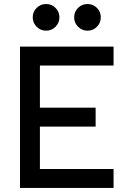

<svg xmlns="http://www.w3.org/2000/svg" viewBox="-20 -922 626 942"><path d="M78.1 0V-693.4H175.8V0ZM78.1 0V-92.8H537.1V0ZM78.1 -300.8V-393.6H449.2V-300.8ZM78.1 -600.6V-693.4H537.1V-600.6ZM409.2 -771.5Q382.3 -771.5 363 -790.8Q343.8 -810.1 343.8 -836.9Q343.8 -864.3 363 -883.3Q382.3 -902.3 409.2 -902.3Q436.5 -902.3 455.6 -883.3Q474.6 -864.3 474.6 -836.9Q474.6 -810.1 455.6 -790.8Q436.5 -771.5 409.2 -771.5ZM206.1 -771.5Q179.2 -771.5 159.9 -790.8Q140.6 -810.1 140.6 -836.9Q140.6 -864.3 159.9 -883.3Q179.2 -902.3 206.1 -902.3Q233.4 -902.3 252.4 -883.3Q271.5 -864.3 271.5 -836.9Q271.5 -810.1 252.4 -790.8Q233.4 -771.5 206.1 -771.5Z"/></svg>

Font: Cascadia Code PL
Style: Regular
Weight: 400
Monospace: yes
Designer: Aaron Bell
Foundry: Saja Typeworks
Version: Version 2102.003